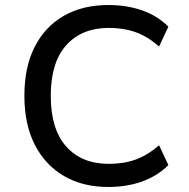

<svg xmlns="http://www.w3.org/2000/svg" viewBox="-20 -734 754 764"><path d="M411 10Q309 10 234 -34Q159 -78 118 -159Q77 -240 77 -353Q77 -466 117.5 -546.5Q158 -627 233 -670.5Q308 -714 411 -714Q485 -714 546 -692.5Q607 -671 650 -628L613 -549Q567 -589 519.5 -606Q472 -623 413 -623Q306 -623 244 -554.5Q182 -486 182 -353Q182 -220 243.5 -151Q305 -82 413 -82Q472 -82 519.5 -99Q567 -116 613 -156L650 -77Q607 -34 546 -12Q485 10 411 10Z"/></svg>

Font: Nunito Sans 7pt Medium
Style: Regular
Weight: 500
Designer: Vernon Adams
Foundry: Vernon Adams
Version: Version 3.101;gftools[0.9.27]